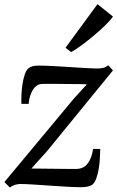

<svg xmlns="http://www.w3.org/2000/svg" viewBox="-22 -868 549 900"><path d="M385.5 -473Q373 -473.5 349.8 -473.8Q326.5 -474 299 -474.2Q271.5 -474.5 245.2 -474.8Q219 -475 199.5 -475Q180 -475 174 -474.5Q155 -473.5 142 -459.5Q129 -445.5 121.5 -424.8Q114 -404 112.5 -381H78.5Q77.5 -397 78.5 -422.2Q79.5 -447.5 83.5 -474Q87.5 -500.5 95 -521.5Q102.5 -542.5 114 -550Q120 -554.5 130.8 -557.5Q141.5 -560.5 159.5 -560.5Q187 -560.5 224.8 -558.5Q262.5 -556.5 303 -553.8Q343.5 -551 379.2 -549Q415 -547 437 -547Q450.5 -547 462.5 -550Q474.5 -553 485.5 -562L507.5 -538L198.5 -159.5L125 -78Q145.5 -78 175.2 -77.5Q205 -77 236.8 -76.8Q268.5 -76.5 294.8 -76.2Q321 -76 334 -76Q369.5 -76 389 -101.8Q408.5 -127.5 414.5 -170H448Q447.5 -149.5 446 -123.5Q444.5 -97.5 440 -72.5Q435.5 -47.5 428 -28Q420.5 -8.5 408 -0.5Q401.5 3.5 389 6.5Q376.5 9.5 358 9.5Q330.5 9.5 291 7.2Q251.5 5 209.8 2Q168 -1 131.8 -3.2Q95.5 -5.5 73.5 -5.5Q60.5 -5.5 47.8 -1.5Q35 2.5 24.5 11L-1.5 -14.5L324 -405.5ZM285 -644 435 -848.5 507.5 -790.5Q501.5 -780.5 485.2 -763.5Q469 -746.5 446.5 -726.2Q424 -706 399.5 -686Q375 -666 352 -649.8Q329 -633.5 311.5 -624Z"/></svg>

Font: Merriweather 28pt
Style: Italic
Weight: 400
Italic angle: -7.8°
Version: Version 2.101